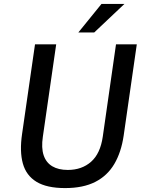

<svg xmlns="http://www.w3.org/2000/svg" viewBox="-20 -949 726 979"><path d="M312 10Q218.5 10 166 -22Q113.5 -54 96.5 -115.5Q79.5 -177 92.5 -265.5L158.5 -723H266.5L198.5 -252Q190 -195 202.5 -157.5Q215 -120 246.5 -101.2Q278 -82.5 325.5 -82.5Q397 -82.5 444.2 -124Q491.5 -165.5 504 -252L571.5 -723H677.5L610.5 -257Q598 -172.5 562.8 -112.8Q527.5 -53 465.8 -21.5Q404 10 312 10ZM379.5 -783.5 497.5 -929H614.5L460.5 -783.5Z"/></svg>

Font: Public Sans Thin Medium
Style: Italic
Weight: 500
Italic angle: -8°
Version: Version 2.001